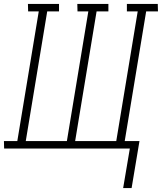

<svg xmlns="http://www.w3.org/2000/svg" viewBox="-36 -755 823 976"><path d="M590 201 624 0H-15L-16 -38H52L161 -697H107L106 -735H264V-697H204L95 -38H304L413 -697H358L357 -735H515V-697H455L346 -38H555L664 -697H609V-735H766L767 -697H707L598 -38H673L633 201Z"/></svg>

Font: Iosevka Etoile Extralight
Style: Italic
Weight: 200
Italic angle: -9°
Designer: Belleve Invis
Foundry: Belleve Invis
Version: Version 22.1.2; ttfautohint (v1.8.4)